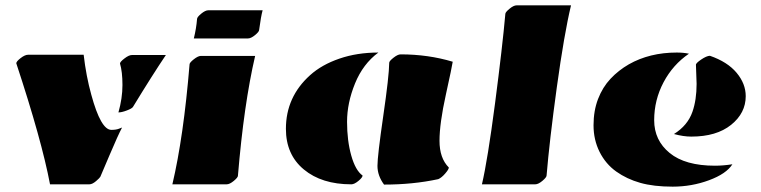

<svg xmlns="http://www.w3.org/2000/svg" viewBox="-20 -696 2873 725"><path d="M433.1 -456.1Q433.1 -462.4 450 -475.3Q466.8 -488.3 478.5 -488.3H606.4Q555.7 -413.1 481.9 -292Q478 -286.1 458.7 -278.8Q439.5 -271.5 427.2 -271.5Q442.4 -325.2 442.4 -375Q442.4 -424.8 433.1 -456.1ZM168.9 0Q137.7 -165.5 41.5 -457Q41.5 -463.9 57.9 -476.6Q74.2 -489.3 86.4 -489.3H295.9Q305.2 -408.7 324.7 -338.4Q360.8 -205.6 400.4 -205.6Q418 -205.6 428.5 -209.7Q439 -213.9 440.9 -214.4Q425.8 -186 393.3 -109.4Q360.8 -32.7 358.9 -28.6Q356.9 -24.4 342.8 -12.2Q328.6 0 317.4 0Z M630.9 0Q673.3 -179.7 695.8 -453.1Q695.8 -459.5 711.9 -472.2Q728 -484.9 738.8 -484.9H943.4Q900.9 -302.2 878.4 -32.2Q878.4 -25.9 862.8 -12.9Q847.2 0 835.9 0ZM916 -550.8H711.9Q721.2 -588.4 724.1 -624.5Q724.1 -631.3 739.7 -644.3Q755.4 -657.2 766.6 -657.2H971.7Q965.3 -634.3 958.5 -583Q958.5 -576.2 943.1 -563.5Q927.7 -550.8 916 -550.8Z M1634.8 -19.5Q1539.6 1 1430.2 1Q1405.3 -32.7 1405.3 -69.8Q1405.3 -106.9 1427.2 -258.1Q1449.2 -409.2 1449.7 -459Q1449.7 -465.3 1465.8 -478Q1481.9 -490.7 1492.7 -490.7Q1597.2 -490.7 1689.5 -462.9Q1687.5 -447.3 1663.6 -338.6Q1639.6 -230 1639.6 -164.3Q1639.6 -98.6 1674.8 -63.5Q1674.8 -56.6 1661.1 -40.8Q1647.5 -24.9 1634.8 -19.5ZM1408.7 -497.6Q1350.6 -454.6 1320.6 -380.9Q1290.5 -307.1 1290.5 -236.1Q1290.5 -165 1306.4 -108.6Q1322.3 -52.2 1349.1 -33.2Q1349.1 -25.9 1333.5 -12.9Q1317.9 0 1306.6 0Q1194.8 0 1127.2 -56.2Q1059.6 -112.3 1059.6 -209.5Q1059.6 -330.1 1150.9 -412.1Q1194.8 -451.7 1261.5 -474.6Q1328.1 -497.6 1408.7 -497.6Z M2043.9 -33.2Q2043.9 -26.4 2028.3 -13.2Q2012.7 0 2001 0H1799.8Q1821.3 -91.8 1849.4 -306.6Q1877.4 -521.5 1888.2 -643.6Q1888.2 -649.9 1903.8 -662.8Q1919.4 -675.8 1930.7 -675.8H2136.2Q2110.4 -568.4 2082.5 -366Q2054.7 -163.6 2043.9 -33.2Z M2660.6 -485.4Q2727.1 -462.4 2761.5 -421.1Q2795.9 -379.9 2795.9 -333Q2795.9 -269 2740.7 -224.6Q2685.5 -180.2 2590.3 -180.2Q2560.5 -180.2 2524.9 -189.9Q2576.7 -222.2 2594.7 -273.9Q2610.4 -318.8 2610.4 -379.4Q2610.4 -391.1 2607.9 -451.2Q2607.4 -457.5 2627.7 -471.2Q2647.9 -484.9 2660.6 -485.4ZM2581.5 -493.2Q2521 -452.1 2485.6 -385.3Q2450.2 -318.4 2450.2 -242.2Q2450.2 -166 2508.8 -118.2Q2567.4 -70.3 2679.7 -70.3Q2710.4 -70.3 2745.6 -75.7Q2722.7 -39.6 2657.2 -15.4Q2591.8 8.8 2520 8.8Q2448.2 8.8 2397.5 -5.6Q2346.7 -20 2306.9 -48.3Q2267.1 -76.7 2244.1 -122.3Q2221.2 -168 2221.2 -222.9Q2221.2 -277.8 2238.3 -322.3Q2255.4 -366.7 2285.2 -398.4Q2314.9 -430.2 2354.5 -453.1Q2433.1 -497.6 2535.6 -497.6Q2561 -497.6 2581.5 -493.2Z"/></svg>

Font: Emblema One
Style: Regular
Weight: 400
Designer: Riccardo De Franceschi
Foundry: Riccardo De Franceschi
Version: Version 1.003